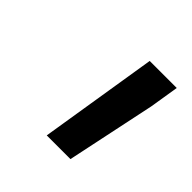

<svg xmlns="http://www.w3.org/2000/svg" viewBox="-83 -812 358 358"><g transform="rotate(45 96.0 -633.0)"><path d="M182.6 -692.4 145.5 -516.1H83L120.6 -750H191.9Z"/></g></svg>

Font: Roboto
Style: Italic
Weight: 400
Italic angle: -12°
Designer: Google
Version: Version 2.134; 2016; ttfautohint (v1.6)